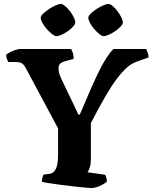

<svg xmlns="http://www.w3.org/2000/svg" viewBox="-20 -952 772 972"><path d="M442 0Q434 0 409.5 -2.5Q385 -5 352 -8.5Q319 -12 286 -16.5Q253 -21 227 -25Q201 -29 192 -32Q192 -43 194.5 -52.5Q197 -62 200 -68L230 -72Q245 -74 254.5 -84.5Q264 -95 269 -115.5Q274 -136 274 -169V-302L108 -612Q100 -626 89.5 -632Q79 -638 56 -638H22Q19 -643 15.5 -652.5Q12 -662 11 -674Q16 -680 29.5 -687Q43 -694 58 -699Q73 -704 80 -704H340Q344 -698 348.5 -685Q353 -672 353 -654L309 -642Q294 -638 285 -630Q276 -622 276 -605Q276 -597 279 -584Q282 -571 289 -556L377 -372H384Q417 -450 441 -504.5Q465 -559 484 -597Q503 -635 519.5 -660Q536 -685 554 -704H720Q724 -696 728 -684Q732 -672 732 -661L689 -646Q669 -640 650.5 -630Q632 -620 612 -600.5Q592 -581 567.5 -548Q543 -515 512 -461.5Q481 -408 440 -329V-145Q440 -123 434.5 -105Q429 -87 423 -80L513 -67Q515 -63 518 -53Q521 -43 521 -32Q505 -19 482.5 -9.5Q460 0 442 0ZM504 -769Q496 -769 483 -779.5Q470 -790 457 -805Q444 -820 435.5 -836Q427 -852 427 -862Q427 -871 438.5 -882.5Q450 -894 467.5 -905.5Q485 -917 502 -924.5Q519 -932 529 -932Q538 -932 550.5 -921.5Q563 -911 575 -895Q587 -879 594.5 -863.5Q602 -848 602 -838Q602 -830 591 -818Q580 -806 564 -795Q548 -784 531.5 -776.5Q515 -769 504 -769ZM265 -769Q257 -769 243.5 -779.5Q230 -790 216.5 -805.5Q203 -821 194.5 -836.5Q186 -852 186 -862Q186 -871 198 -882.5Q210 -894 227 -905.5Q244 -917 261 -924.5Q278 -932 289 -932Q297 -932 309.5 -921.5Q322 -911 334 -895.5Q346 -880 353.5 -864.5Q361 -849 361 -838Q361 -830 350.5 -818Q340 -806 324.5 -795Q309 -784 292.5 -776.5Q276 -769 265 -769Z"/></svg>

Font: Texturina Medium 12pt ExtraBold
Style: Regular
Weight: 800
Version: Version 1.002